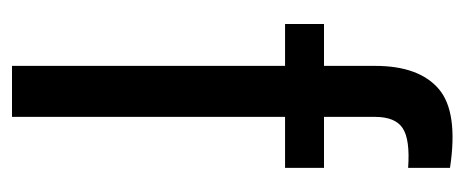

<svg xmlns="http://www.w3.org/2000/svg" viewBox="-247 -527 774 320"><g transform="rotate(90 140.0 -367.0)"><path d="M259.8 -660.2Q212.4 -663.6 193.6 -651.1Q174.8 -638.7 174.8 -605V-520H259.8V-455.1H174.8V0H89.8V-455.1H20V-520H89.8V-605Q89.8 -678.2 128.2 -711.2Q166.5 -744.1 259.8 -730Z"/></g></svg>

Font: Miedinger*
Style: Book
Weight: 400
Version: Version 001.000